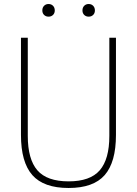

<svg xmlns="http://www.w3.org/2000/svg" viewBox="-20 -928 682 957"><path d="M322 9Q198 9 141.2 -55.2Q84.5 -119.5 84.5 -255.5V-740H118.5V-250.5Q118.5 -134.5 166.2 -79.2Q214 -24 322 -24Q429.5 -24 477.2 -79.2Q525 -134.5 525 -250.5V-740H558V-255.5Q558 -119.5 501.8 -55.2Q445.5 9 322 9ZM422 -845Q408.5 -845 399.8 -853.5Q391 -862 391 -876Q391 -890.5 399.8 -899.2Q408.5 -908 422 -908Q435.5 -908 444.2 -899.2Q453 -890.5 453 -876Q453 -862 444.2 -853.5Q435.5 -845 422 -845ZM222 -845Q208.5 -845 199.8 -853.5Q191 -862 191 -876Q191 -890.5 199.8 -899.2Q208.5 -908 222 -908Q235.5 -908 244.2 -899.2Q253 -890.5 253 -876Q253 -862 244.2 -853.5Q235.5 -845 222 -845Z"/></svg>

Font: Encode Sans SmCnd Th
Style: Regular
Weight: 100
Width: 4
Designer: Multiple Designers
Foundry: Impallari Type
Version: Version 3.002; ttfautohint (v1.8.3) -l 8 -r 50 -G 200 -x 14 